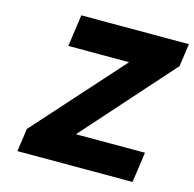

<svg xmlns="http://www.w3.org/2000/svg" viewBox="-103 -805 920 910"><g transform="rotate(15 357.0 -350.0)"><path d="M60 0 76 -113 524 -613 573 -544H164L186 -700H714L698 -588L252 -87L201 -149H646L625 0Z"/></g></svg>

Font: Lexend
Style: Bold Italic
Weight: 700
Italic angle: -8.13011°
Designer: Bonnie Shaver-Troup, Thomas Jockin
Foundry: Lexend
Version: Version 1.007